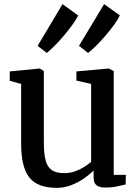

<svg xmlns="http://www.w3.org/2000/svg" viewBox="-20 -895 666 926"><path d="M487.5 9.5Q459.5 9.5 445.5 -1.5Q431.5 -12.5 431.5 -39V-73Q413.5 -54 385.2 -34.5Q357 -15 323.5 -2Q290 11 254 11Q161 11 121.5 -39Q82 -89 82 -202V-490L27 -505.5V-550.5L170.5 -564.5H172.5L191.5 -552V-208Q191.5 -155 199.8 -122.5Q208 -90 229.2 -75Q250.5 -60 289.5 -60Q318.5 -60 343 -69Q367.5 -78 387 -90.5Q406.5 -103 419.5 -114.5V-490L348.5 -506.5V-550.5L503 -564.5H505.5L528.5 -552V-51.5H587L586 -5.5Q569 -1.5 544.2 4Q519.5 9.5 487.5 9.5ZM404 -640 361 -674 482 -875 558 -821Q549.5 -802.5 530.8 -776.2Q512 -750 488.5 -722.8Q465 -695.5 442.8 -673.5Q420.5 -651.5 405 -640ZM205 -640 161.5 -674 281.5 -875 357 -820.5Q348 -801.5 329 -775.2Q310 -749 287.2 -722Q264.5 -695 242.5 -673.2Q220.5 -651.5 206 -640Z"/></svg>

Font: Merriweather 24pt Medium
Style: Regular
Weight: 500
Designer: Eben Sorkin
Foundry: Eben Sorkin
Version: Version 2.100